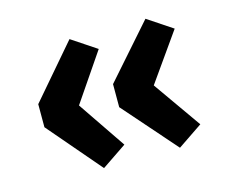

<svg xmlns="http://www.w3.org/2000/svg" viewBox="-70 -575 739 620"><g transform="rotate(-15 299.5 -264.5)"><path d="M55.2 -226.1V-303.2L207 -480L290 -424.8L181.2 -265.1L290 -105L207 -48.8ZM305.2 -226.1V-303.2L460.9 -480L543.9 -424.8L431.2 -265.1L543.9 -105L460.9 -48.8Z"/></g></svg>

Font: Kadwa
Style: Bold
Weight: 700
Designer: Sol Matas
Foundry: Sol Matas
Version: Version 1.001;PS 001.000;hotconv 1.0.70;makeotf.lib2.5.58329